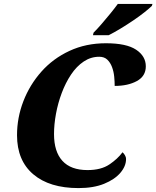

<svg xmlns="http://www.w3.org/2000/svg" viewBox="-20 -951 799 981"><path d="M381 10Q233 10 150 -60.5Q67 -131 67 -260Q67 -350 99.5 -434Q132 -518 191.5 -585Q251 -652 335 -691Q419 -730 521 -730Q626 -730 675.5 -697Q725 -664 725 -612Q725 -562 679.5 -537Q634 -512 566 -512Q566 -534 563.5 -559.5Q561 -585 552.5 -608Q544 -631 528.5 -646Q513 -661 487 -661Q444 -661 407.5 -636.5Q371 -612 343 -570Q315 -528 295.5 -476Q276 -424 266 -369.5Q256 -315 256 -266Q256 -176 299 -129Q342 -82 427 -82Q496 -82 538.5 -110.5Q581 -139 606 -173Q612 -168 618 -158.5Q624 -149 624 -138Q624 -102 595 -68Q566 -34 512 -12Q458 10 381 10ZM455 -771 458 -784Q477 -803 499.5 -829Q522 -855 544 -882Q566 -909 582 -931H759L756 -921Q744 -909 719 -889Q694 -869 661.5 -847Q629 -825 596 -805Q563 -785 535 -771Z"/></svg>

Font: Noto Serif ExtraBold
Style: Italic
Weight: 800
Italic angle: -12°
Designer: Monotype Design Team
Foundry: Monotype Imaging Inc.
Version: Version 2.013